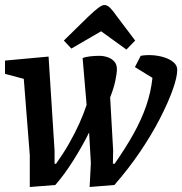

<svg xmlns="http://www.w3.org/2000/svg" viewBox="-22 -736 728 767"><path d="M97 11V-116L73 -421L-2 -441V-494L172 -510L196 -134V-82H202Q230 -121 253.5 -162Q277 -203 295 -243Q313 -283 324 -317L308 -504Q320 -509 339 -511Q358 -513 374 -513Q392 -513 408 -507.5Q424 -502 434.5 -490.5Q445 -479 445 -460Q445 -443 438.5 -412.5Q432 -382 418 -347L430 -135L429 -82H436Q480 -145 511.5 -201.5Q543 -258 562 -313Q581 -368 587 -425L517 -468L540 -513Q561 -517 586 -515.5Q611 -514 633.5 -507Q656 -500 671 -487.5Q686 -475 686 -457Q686 -428 668 -377.5Q650 -327 617.5 -263.5Q585 -200 538.5 -131Q492 -62 435 3L336 11L341 -84L334 -207Q308 -154 271.5 -96Q235 -38 199 3ZM483 -538 382 -611 263 -542 233 -574 328 -667Q355 -693 370.5 -704.5Q386 -716 395 -716Q406 -716 417 -705.5Q428 -695 444 -672L518 -574Z"/></svg>

Font: Faustina Light SemiBold
Style: Italic
Weight: 600
Italic angle: -8°
Version: Version 1.200